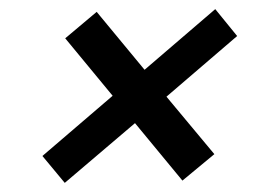

<svg xmlns="http://www.w3.org/2000/svg" viewBox="-20 -501 599 421"><path d="M122 -100 73 -159 227 -291 123 -417 192 -475 297 -348 452 -481 500 -422 345 -289 450 -163 380 -105 276 -231Z"/></svg>

Font: DM Sans 17pt Medium
Style: Italic
Weight: 500
Italic angle: -10°
Version: Version 4.004;gftools[0.9.30]